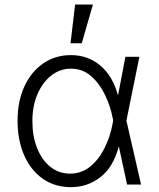

<svg xmlns="http://www.w3.org/2000/svg" viewBox="-20 -788 677 820"><path d="M279.5 11.4Q211.6 10.3 161.2 -25.7Q110.8 -61.8 82.9 -125.5Q55 -189.3 55 -272.4Q55 -355.1 83.8 -418.1Q112.6 -481.2 164.1 -516.9Q215.6 -552.6 283 -552.6Q355.5 -552.6 408.6 -508Q461.6 -463.4 484 -380.3L515.6 -545.5H575.3L519.9 -272.7L582.4 0H522.7L487.6 -162.3H487.2Q464.5 -74.6 408.6 -31.2Q352.6 12.1 279.5 11.4ZM463.4 -273.4 461.3 -283.7Q452.1 -333.1 429 -381.7Q405.9 -430.4 369.5 -462.5Q333.1 -494.7 283 -494.7Q236.2 -494.7 198.9 -465.4Q161.6 -436.1 139.9 -385.5Q118.3 -334.9 118.3 -271.3Q118.3 -206.7 138.3 -155.9Q158.4 -105.1 194.6 -75.8Q230.8 -46.5 279.5 -46.5Q328.1 -46.5 365.2 -76.7Q402.3 -106.9 426.8 -156.1Q451.3 -205.3 461.3 -261.7ZM281.2 -603.3 300.8 -768.5H376.8L329.2 -603.3Z"/></svg>

Font: Inter UI Light
Style: Regular
Weight: 300
Designer: Rasmus Andersson
Foundry: rsms
Version: 3.2;8d6f07862